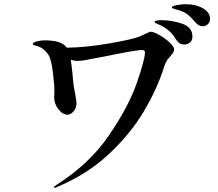

<svg xmlns="http://www.w3.org/2000/svg" viewBox="-20 -888 1040 914"><path d="M980 -798Q980 -782 969 -772.5Q958 -763 945 -763Q926 -763 910 -782Q889 -807 871.5 -820Q854 -833 829 -840Q822 -842 814.5 -844Q807 -846 802.5 -848Q798 -850 798 -853Q798 -859 821 -863.5Q844 -868 864 -868Q912 -868 946 -848.5Q980 -829 980 -798ZM896 -714Q896 -695 884 -685.5Q872 -676 858 -676Q834 -676 820 -697Q804 -724 785 -741Q766 -758 739 -770Q733 -773 727.5 -775Q722 -777 719 -779Q716 -781 716 -784Q716 -792 751 -792Q796 -792 846 -775.5Q896 -759 896 -714ZM809 -652Q809 -645 803.5 -636.5Q798 -628 790 -619Q782 -610 777 -604Q767 -588 762 -572Q729 -466 664.5 -357.5Q600 -249 496.5 -153Q393 -57 256 0Q246 6 239 6Q236 6 236 4Q236 1 252 -10Q406 -108 499 -244Q592 -380 631 -492.5Q670 -605 670 -638Q670 -645 666 -647.5Q662 -650 652 -650Q613 -647 477 -619L445 -613Q424 -609 417 -608Q374 -598 350 -598Q333 -598 317 -604L323 -556L328 -506Q330 -477 338 -440Q344 -406 344 -397Q344 -373 330 -357.5Q316 -342 302 -342Q278 -342 258 -368Q238 -394 238 -424L239 -455Q239 -483 231.5 -545Q224 -607 211 -626Q190 -660 153 -670Q150 -671 145.5 -672Q141 -673 138.5 -674.5Q136 -676 136 -678Q136 -686 155.5 -691Q175 -696 189 -696Q232 -696 258 -688Q284 -680 298 -661Q388 -662 498.5 -681Q609 -700 647 -715Q665 -723 672 -727Q677 -729 685.5 -733Q694 -737 698 -737Q713 -736 740 -720.5Q767 -705 788 -685.5Q809 -666 809 -652Z"/></svg>

Font: Shippori Mincho SemiBold
Style: Regular
Weight: 600
Designer: FONTDASU
Foundry: FONTDASU / Google Inc. / but / Adobe
Version: Version 3.110; ttfautohint (v1.8.3)